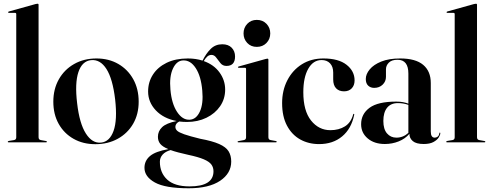

<svg xmlns="http://www.w3.org/2000/svg" viewBox="-20 -762 2633 1028"><path d="M186.5 -736.5V-27.5Q186.5 -14 198.5 -12L226 -7Q231 -6.5 231 -3Q231 0 227 0H25.5Q21.5 0 21.5 -3Q21.5 -6 28 -7.5L55 -12Q67 -14 67 -27V-686.5Q67 -693 60.5 -693H28Q23.5 -693 23.5 -696.5Q23.5 -699 27.5 -700.5L171 -740.5Q178 -742 181 -742Q186.5 -742 186.5 -736.5Z M496.5 -449Q562.5 -449 613.5 -419.5Q664.5 -390 693.5 -337.8Q722.5 -285.5 722.5 -217.5Q722.5 -150.5 692.8 -99.2Q663 -48 610.5 -19Q558 10 490.5 10Q424.5 10 373.8 -18.8Q323 -47.5 294.2 -98.8Q265.5 -150 265.5 -217.5Q265.5 -285 295 -337.2Q324.5 -389.5 376.8 -419.2Q429 -449 496.5 -449ZM521 1.5Q567 -3 588 -61.2Q609 -119.5 596.5 -229.5Q583.5 -340 550 -392.5Q516.5 -445 467.5 -440Q419.5 -435 399.8 -376Q380 -317 393 -209Q405.5 -100.5 439.8 -47Q474 6.5 521 1.5Z M1052 -19Q1117 -7 1153.2 9Q1189.5 25 1203.8 47.8Q1218 70.5 1218 103Q1218 166 1158.5 206Q1099 246 990 246Q865 246 809.2 215Q753.5 184 753.5 136.5Q753.5 98.5 783 73.5Q812.5 48.5 881.5 36.5Q851 24 838.2 8.5Q825.5 -7 825.5 -29.5Q825.5 -59.5 847.8 -81Q870 -102.5 926 -114Q855.5 -127.5 814.2 -171.2Q773 -215 773 -272Q773 -322.5 798.8 -362.5Q824.5 -402.5 872.2 -425.8Q920 -449 986 -449Q1028 -449 1064.5 -437.5Q1083.5 -476 1108.5 -500.5Q1133.5 -525 1170 -525Q1202.5 -525 1220.5 -506.5Q1238.5 -488 1238.5 -459.5Q1238.5 -409 1192.5 -409Q1172.5 -409 1160.5 -423.8Q1148.5 -438.5 1138 -453.2Q1127.5 -468 1112.5 -468Q1099.5 -468 1089.8 -459.2Q1080 -450.5 1071 -435Q1125.5 -415.5 1155.5 -374Q1185.5 -332.5 1185.5 -282.5Q1185.5 -232.5 1158.5 -193.2Q1131.5 -154 1085.2 -131.5Q1039 -109 981 -109Q960 -109 940 -111.5Q931 -107.5 925 -100Q919 -92.5 919 -83Q919 -71 928.5 -62Q938 -53 966.5 -43Q995 -33 1052 -19ZM960 -438.5Q925.5 -437 905.8 -394.5Q886 -352 892.5 -282Q899 -207 928 -163Q957 -119 995.5 -121Q1030.5 -122.5 1050 -164.5Q1069.5 -206.5 1063 -277Q1056.5 -353.5 1028.2 -397Q1000 -440.5 960 -438.5ZM836 104Q836 163.5 875.5 199.8Q915 236 995 236Q1123 236 1123 155Q1123 134.5 1111.8 119Q1100.5 103.5 1071.2 91Q1042 78.5 988 67Q958.5 60.5 934.8 54.2Q911 48 893.5 41.5Q865 49.5 850.5 66Q836 82.5 836 104Z M1355 -511Q1323.5 -511 1303.8 -532Q1284 -553 1284 -583Q1284 -613.5 1304 -634.5Q1324 -655.5 1355 -655.5Q1386.5 -655.5 1406.8 -634.5Q1427 -613.5 1427 -583Q1427 -553 1406.8 -532Q1386.5 -511 1355 -511ZM1417 -442V-27.5Q1417 -14 1429 -12L1456.5 -7Q1461.5 -6.5 1461.5 -3Q1461.5 0 1457.5 0H1256Q1252 0 1252 -3Q1252 -5.5 1257 -6.5L1285.5 -12Q1297.5 -14 1297.5 -27V-392.5Q1297.5 -399 1291 -399H1258.5Q1254 -399 1254 -402.5Q1254 -404.5 1258 -406L1401.5 -446Q1408.5 -448 1411.5 -448Q1417 -448 1417 -442Z M1878.5 -331.5Q1878.5 -305 1863.2 -289Q1848 -273 1822 -273Q1795 -273 1779.5 -289.2Q1764 -305.5 1764 -337V-373.5Q1764 -405 1747.2 -422.8Q1730.5 -440.5 1702 -440.5Q1657 -440.5 1630.5 -394Q1604 -347.5 1604 -268Q1604 -169 1645.2 -117Q1686.5 -65 1749 -65Q1794.5 -65 1827 -85.5Q1859.5 -106 1871 -149.5Q1872 -153 1874.5 -152.5Q1877.5 -152 1876.5 -148Q1861.5 -73 1812 -31.8Q1762.5 9.5 1688.5 9.5Q1632 9.5 1587.2 -15.5Q1542.5 -40.5 1516.5 -89.5Q1490.5 -138.5 1490.5 -210Q1490.5 -278 1518.5 -332.2Q1546.5 -386.5 1596.2 -417.8Q1646 -449 1711.5 -449Q1792.5 -449 1835.5 -415.2Q1878.5 -381.5 1878.5 -331.5Z M1913.5 -97Q1913.5 -151.5 1958.5 -184.8Q2003.5 -218 2101.5 -218Q2122.5 -218 2138 -215Q2153.5 -212 2166.5 -207V-368Q2166.5 -442 2108.5 -442Q2077 -442 2061.8 -426.5Q2046.5 -411 2046.5 -391V-350.5Q2046.5 -326 2028.8 -308.8Q2011 -291.5 1983.5 -291.5Q1964 -291.5 1951.2 -303.5Q1938.5 -315.5 1938.5 -339Q1938.5 -365 1959.5 -390.5Q1980.5 -416 2021.5 -432.5Q2062.5 -449 2123 -449Q2205 -449 2245.8 -414.8Q2286.5 -380.5 2286.5 -317.5V-58Q2286.5 -25 2307.5 -25Q2316.5 -25 2323.5 -30.5Q2330.5 -36 2332.5 -49Q2332.5 -52 2335 -52Q2337.5 -52 2337.5 -49Q2337.5 -39.5 2328.8 -25.8Q2320 -12 2300.5 -1.5Q2281 9 2248.5 9Q2208.5 9 2190.2 -6.5Q2172 -22 2172 -45.5Q2149 -18.5 2114.2 -4.8Q2079.5 9 2040.5 9Q1984 9 1948.8 -20.8Q1913.5 -50.5 1913.5 -97ZM2032.5 -114.5Q2032.5 -70.5 2052 -47.8Q2071.5 -25 2102.5 -25Q2138.5 -25 2166.5 -50.5V-200.5Q2140 -210 2110.5 -210Q2072.5 -210 2052.5 -185Q2032.5 -160 2032.5 -114.5Z M2534 -736.5V-27.5Q2534 -14 2546 -12L2573.5 -7Q2578.5 -6.5 2578.5 -3Q2578.5 0 2574.5 0H2373Q2369 0 2369 -3Q2369 -6 2375.5 -7.5L2402.5 -12Q2414.5 -14 2414.5 -27V-686.5Q2414.5 -693 2408 -693H2375.5Q2371 -693 2371 -696.5Q2371 -699 2375 -700.5L2518.5 -740.5Q2525.5 -742 2528.5 -742Q2534 -742 2534 -736.5Z"/></svg>

Font: Fraunces 144pt SemiBold
Style: Regular
Weight: 600
Version: Version 1.000;[0bf87f6ff]